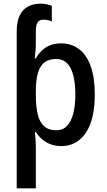

<svg xmlns="http://www.w3.org/2000/svg" viewBox="-20 -785 580 1045"><path d="M200 -765Q218 -765 235.5 -761.5Q253 -758 262 -753V-668Q254 -672 242 -675Q230 -678 217 -678Q196 -678 185.5 -664Q175 -650 175 -616V-544Q175 -527 173 -506Q171 -485 169 -467H175Q189 -492 208.5 -510.5Q228 -529 253.5 -539Q279 -549 312 -549Q369 -549 410 -518Q451 -487 473.5 -425Q496 -363 496 -270Q496 -180 474 -117.5Q452 -55 411 -22.5Q370 10 314 10Q281 10 254.5 0Q228 -10 208.5 -27.5Q189 -45 175 -67H170Q172 -47 173.5 -25Q175 -3 175 15V240H71V-615Q71 -665 86 -698Q101 -731 130 -748Q159 -765 200 -765ZM285 -464Q246 -464 221.5 -445Q197 -426 186 -386.5Q175 -347 175 -287V-268Q175 -205 185.5 -162Q196 -119 220.5 -97.5Q245 -76 286 -76Q322 -76 344.5 -99.5Q367 -123 378.5 -166.5Q390 -210 390 -271Q390 -363 364.5 -413.5Q339 -464 285 -464Z"/></svg>

Font: Noto Sans Display SemiCondensed Medium
Style: Regular
Weight: 500
Width: 4
Designer: Monotype Design Team
Foundry: Monotype Imaging Inc.
Version: Version 2.003